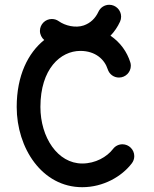

<svg xmlns="http://www.w3.org/2000/svg" viewBox="-20 -759 634 791"><path d="M445.8 -145.5C420.4 -112.3 373 -85.4 318.8 -85.4C217.3 -85.4 146.5 -193.4 146.5 -318.4C146.5 -475.6 229.5 -549.3 311 -549.3C373.5 -549.3 411.1 -513.7 423.8 -473.6C430.2 -453.6 448.2 -439.5 470.2 -439.5C497.1 -439.5 519 -461.4 519 -488.3C519 -493.7 518.1 -498.5 516.6 -502.9C503.4 -544.4 476.6 -584 435.1 -611.8C451.2 -628.4 464.4 -647.9 474.6 -669.9C477.5 -676.3 479 -683.1 479 -690.4C479 -717.3 457 -739.3 430.2 -739.3C410.6 -739.3 393.6 -728 385.7 -710.9C373 -683.6 353 -664.1 325.2 -654.3C291.5 -642.6 248.5 -652.8 221.7 -671.9C213.4 -677.7 204.1 -680.7 193.4 -680.7C166.5 -680.7 144.5 -658.7 144.5 -631.8C144.5 -616.7 151.9 -603 162.1 -594.2C95.7 -541 48.8 -447.8 48.8 -318.4C48.8 -149.4 152.8 12.2 318.8 12.2C406.2 12.2 481.9 -32.2 522.9 -85.9C529.3 -94.2 533.2 -104.5 533.2 -115.7C533.2 -142.6 511.2 -164.6 484.4 -164.6C468.8 -164.6 454.6 -157.2 445.8 -145.5Z"/></svg>

Font: Velvelyne Book
Style: Bold
Weight: 700
Designer: Manon Van der Borght et Mariel Nils
Foundry: Velvetyne
Version: Version 1.070;Glyphs 3.3.1 (3343)